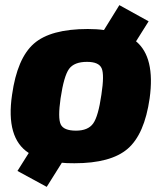

<svg xmlns="http://www.w3.org/2000/svg" viewBox="-20 -624 642 748"><path d="M559 -541 510 -463Q585 -401 563 -241Q543 -101 477.5 -44.5Q412 12 270 12Q236 12 221 10L162 104L48 42L92 -28Q2 -86 27 -255Q47 -397 112 -454Q177 -511 322 -511Q358 -511 385 -507L445 -604ZM375 -255Q387 -333 376 -358Q365 -383 319 -383Q269 -383 249 -355.5Q229 -328 216 -241Q205 -164 216.5 -139.5Q228 -115 276 -115Q323 -115 343 -143Q363 -171 375 -255Z"/></svg>

Font: Exo 2.0 Extra Bold
Style: Italic
Weight: 800
Italic angle: -8°
Designer: Natanael Gama
Version: Version 1.001;PS 001.001;hotconv 1.0.70;makeotf.lib2.5.58329